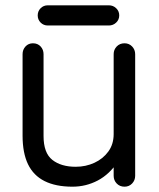

<svg xmlns="http://www.w3.org/2000/svg" viewBox="-20 -693 599 723"><path d="M253 10Q190 10 148 -11Q106 -32 85.5 -74.5Q65 -117 65 -182V-489Q65 -506 76 -518Q87 -530 104 -530Q122 -530 133 -518Q144 -506 144 -489V-181Q144 -117 177 -91Q210 -65 265 -65Q303 -65 335.5 -80Q368 -95 388 -122.5Q408 -150 408 -188V-489Q408 -506 419.5 -518Q431 -530 449 -530Q466 -530 477.5 -518Q489 -506 489 -489V-31Q489 -14 477.5 -2Q466 10 449 10Q431 10 419.5 -2Q408 -14 408 -31V-103L425 -86Q393 -37 348.5 -13.5Q304 10 253 10ZM160 -597Q144 -597 133 -608Q122 -619 122 -635Q122 -651 133 -662Q144 -673 160 -673H390Q406 -673 417.5 -662Q429 -651 429 -635Q429 -619 417.5 -608Q406 -597 390 -597Z"/></svg>

Font: National Park
Style: Regular
Weight: 400
Designer: Andrea Herstowski, Ben Hoepner
Version: Version 1.009